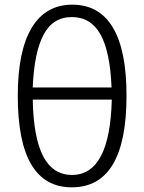

<svg xmlns="http://www.w3.org/2000/svg" viewBox="-20 -791 617 821"><path d="M56 -381Q56 -573 115.5 -672Q175 -771 289 -771Q404 -771 462.5 -673.5Q521 -576 521 -382Q521 10 287 10Q56 10 56 -381ZM457 -417Q451 -570 409.5 -644Q368 -718 287 -718Q206 -718 166 -642Q126 -566 120 -417ZM458 -365H120Q123 -203 164.5 -123Q206 -43 288 -43Q450 -43 458 -365Z"/></svg>

Font: OpenSansMMV
Style: Light
Weight: 300
Foundry: Ascender Corporation
Version: Version 4.001